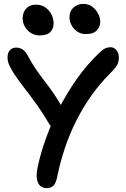

<svg xmlns="http://www.w3.org/2000/svg" viewBox="-20 -957 649 992"><path d="M221 15Q200 15 187 2.5Q174 -10 170.5 -34.5Q167 -59 175 -95Q189 -163 217 -241Q245 -319 285.5 -398Q326 -477 377.5 -550Q429 -623 490 -681Q510 -701 523.5 -707Q537 -713 550 -713Q563 -713 572.5 -706.5Q582 -700 588 -688.5Q594 -677 594 -660Q594 -645 590.5 -633.5Q587 -622 577.5 -609.5Q568 -597 549 -578Q497 -526 453.5 -465Q410 -404 375.5 -336Q341 -268 316.5 -195.5Q292 -123 277 -50Q270 -12 257 1.5Q244 15 221 15ZM285 -282Q269 -282 257.5 -290Q246 -298 237 -312Q204 -368 178 -405Q152 -442 131 -469.5Q110 -497 90 -523Q70 -549 47 -585Q32 -610 25.5 -626Q19 -642 19 -661Q19 -684 31 -697.5Q43 -711 63 -711Q80 -711 94.5 -703Q109 -695 122 -672Q144 -631 163.5 -602.5Q183 -574 201 -550.5Q219 -527 237.5 -502Q256 -477 276 -445.5Q296 -414 320 -369Q326 -357 327 -342Q328 -327 324 -313.5Q320 -300 310 -291Q300 -282 285 -282ZM423 -781Q388 -781 363.5 -807.5Q339 -834 339 -870Q339 -899 359.5 -918Q380 -937 410 -937Q437 -937 456.5 -922.5Q476 -908 487 -886.5Q498 -865 498 -844Q498 -821 481 -801Q464 -781 423 -781ZM184 -774Q160 -774 140 -786.5Q120 -799 108.5 -819Q97 -839 97 -863Q97 -893 115.5 -913Q134 -933 164 -933Q195 -933 215.5 -918Q236 -903 246.5 -881Q257 -859 257 -837Q257 -810 240.5 -792Q224 -774 184 -774Z"/></svg>

Font: Shantell Sans Medium
Style: Regular
Weight: 500
Designer: Stephen Nixon, Anya Danilova, Shantell Martin
Foundry: Arrow Type
Version: Version 1.011;[c5ecc13dd]